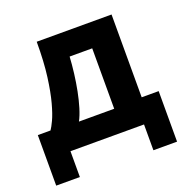

<svg xmlns="http://www.w3.org/2000/svg" viewBox="-114 -610 827 839"><g transform="rotate(-20 300.0 -190.0)"><path d="M570 120H460V0H118V120H8V-115H67Q75 -126 87.5 -152.5Q100 -179 112.5 -225Q125 -271 134 -339Q143 -407 143 -500H491V-115H570ZM361 -109V-390H256Q254 -354 249 -313.5Q244 -273 236.5 -235Q229 -197 219 -164Q209 -131 197 -109Z"/></g></svg>

Font: PT Mono
Style: Bold
Weight: 700
Monospace: yes
Designer: A.Korolkova, I.Chaeva
Foundry: ParaType Ltd
Version: Version 1.000 OFL